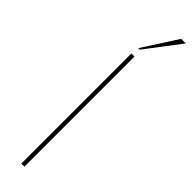

<svg xmlns="http://www.w3.org/2000/svg" viewBox="-322 -911 890 890"><g transform="rotate(45 122.5 -466.5)"><path d="M100 0H120V-722H100ZM245 -933H215L105 -762H115Z"/></g></svg>

Font: Perun Thin
Style: Regular
Weight: 100
Foundry: Copyright (c) Stefan Peev, Context Ltd, 2016
Version: Version 1.089